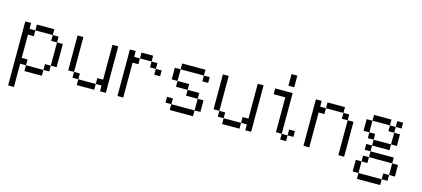

<svg xmlns="http://www.w3.org/2000/svg" viewBox="-65 -1248 4381 1994"><g transform="rotate(15 2125.0 -250.5)"><path d="M125 -500V-437.5H187.5V-375H125V-125H187.5V-62.5H125V187.5H62.5V-500ZM187.5 -62.5H375V0H187.5ZM187.5 -500H375V-437.5H187.5ZM375 -125H437.5V-62.5H375ZM375 -437.5H437.5V-375H375ZM437.5 -375H500V-125H437.5Z M687.5 -500V-125H625V-500ZM687.5 -125H750V-62.5H687.5ZM750 -62.5H937.5V0H750ZM937.5 -125H1000V-500H1062.5V0H1000V-62.5H937.5Z M1187.5 -500H1250V-437.5H1312.5V-375H1250V0H1187.5ZM1312.5 -500H1437.5V-437.5H1312.5ZM1437.5 -437.5H1500V-375H1437.5ZM1500 -375H1562.5V-312.5H1500Z M1750 -437.5V-312.5H1687.5V-437.5ZM1687.5 -125H1750V-62.5H1687.5ZM1750 -62.5H2000V0H1750ZM1750 -312.5H1875V-250H1750ZM1750 -500H2000V-437.5H1750ZM1875 -250H2000V-187.5H1875ZM2000 -187.5H2062.5V-62.5H2000ZM2000 -437.5H2062.5V-375H2000Z M2250 -500V-125H2187.5V-500ZM2250 -125H2312.5V-62.5H2250ZM2312.5 -62.5H2500V0H2312.5ZM2500 -125H2562.5V-500H2625V0H2562.5V-62.5H2500Z M2937.5 -562.5H2875V-687.5H2937.5ZM2750 -500H2937.5V-62.5H2875V-437.5H2750ZM2937.5 -62.5H3000V0H2937.5ZM3000 -125H3062.5V-62.5H3000Z M3250 -500V-437.5H3312.5V-375H3250V0H3187.5V-500ZM3312.5 -500H3500V-437.5H3312.5ZM3500 -437.5H3562.5V-375H3500ZM3562.5 -375H3625V0H3562.5Z M3812.5 -500H4000V-437.5H3812.5ZM3750 0H3812.5V125H3750ZM3750 -437.5H3812.5V-312.5H3750ZM3812.5 125H4062.5V187.5H3812.5ZM3812.5 -62.5H3875V0H3812.5ZM3812.5 -187.5H3875V-125H3812.5ZM3812.5 -312.5H3875V-250H3812.5ZM3875 -125H4125V-62.5H3875ZM3875 -250H4062.5V-187.5H3875ZM4000 -437.5H4062.5V-375H4000ZM4062.5 62.5H4125V125H4062.5ZM4062.5 -375H4125V-250H4062.5ZM4062.5 -500H4125V-437.5H4062.5ZM4125 -62.5H4187.5V62.5H4125Z"/></g></svg>

Font: 寒蝉点阵体 16px
Style: Regular
Weight: 400
Designer: Designed by Warren2060
Foundry: ChillType
Version: Version 1.000